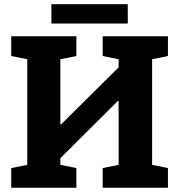

<svg xmlns="http://www.w3.org/2000/svg" viewBox="-20 -881 828 901"><path d="M32.7 0V-92.3L107.9 -107.4V-603L32.7 -618.2V-710.9H338.4V-618.2L263.2 -603V-297.9L266.1 -296.9L536.6 -564.9V-603L461.9 -618.2V-710.9H768.1V-618.2L693.8 -603V-107.4L768.1 -92.3V0H461.9V-92.3L536.6 -107.4V-406.7L533.7 -407.7L263.2 -138.7V-107.4L338.4 -92.3V0ZM221.2 -770.5V-861.3H579.6V-770.5Z"/></svg>

Font: Roboto Slab ExtraBold
Style: Regular
Weight: 800
Designer: Google
Version: Version 2.001; ttfautohint (v1.8.3)